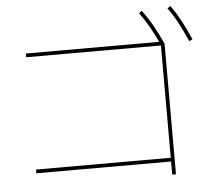

<svg xmlns="http://www.w3.org/2000/svg" viewBox="-59 -919 1118 1022"><g transform="rotate(-5 500.0 -407.5)"><path d="M820 40V-30H100V-50H820V-650H100V-670H830L840 -658V40ZM822 -650Q796 -707 771.5 -750Q747 -793 719 -831L734 -843Q766 -800 791 -755.5Q816 -711 840 -658ZM972 -660Q947 -717 923.5 -761Q900 -805 872 -843L888 -855Q919 -812 943 -766.5Q967 -721 990 -668Z"/></g></svg>

Font: M PLUS 1 Thin Thin
Style: Regular
Weight: 250
Version: Version 1.001